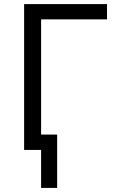

<svg xmlns="http://www.w3.org/2000/svg" viewBox="-20 -734 567 940"><path d="M98.1 -713.9H503.9V-639.2H181.2V-75.2H259.8V186H181.2V0H98.1Z"/></svg>

Font: Open Sans ACDW
Style: acdw
Weight: 400
Foundry: Ascender Corporation
Version: Version 1.10